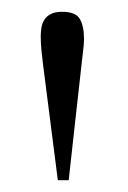

<svg xmlns="http://www.w3.org/2000/svg" viewBox="-20 -696 220 329"><path d="M124 -628.9Q124 -625 123.5 -619.1Q123 -613.3 121.6 -602.1Q115.7 -549.8 109.6 -494.6Q103.5 -439.5 97.7 -387.2H79.1L53.7 -585.9Q52.2 -598.1 51 -609.9Q49.8 -621.6 49.8 -633.8Q49.8 -641.1 51 -648.7Q52.2 -656.2 56.2 -662.4Q60.1 -668.5 67.4 -672.1Q74.7 -675.8 86.4 -675.8Q109.9 -675.8 116.9 -663.3Q124 -650.9 124 -628.9Z"/></svg>

Font: Dima Niloofar
Style: Regular
Weight: 400
Designer: R.Balvardi
Foundry: Dima Software Group
Version: Version 3.00;November 13, 2018;FontCreator 11.5.0.2427 64-bi